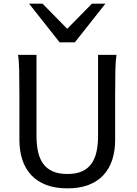

<svg xmlns="http://www.w3.org/2000/svg" viewBox="-20 -1011 743 1043"><path d="M612.8 -712.9Q607.9 -683.6 606.7 -630.1Q605.5 -576.7 605.5 -500.5V-251.5Q605.5 -191.9 589.8 -143.3Q574.2 -94.7 542.2 -60.1Q510.3 -25.4 461.4 -6.6Q412.6 12.2 346.7 12.2Q279.8 12.2 230.7 -6.6Q181.6 -25.4 149.4 -60.1Q117.2 -94.7 101.3 -143.3Q85.4 -191.9 85.4 -251.5V-500.5Q85.4 -572.8 84.2 -628.2Q83 -683.6 78.1 -712.9H178.2V-273.4Q178.2 -225.6 186.5 -187.3Q194.8 -148.9 214.4 -121.8Q233.9 -94.7 266.1 -80.3Q298.3 -65.9 346.7 -65.9Q394 -65.9 425.8 -80.3Q457.5 -94.7 476.8 -121.8Q496.1 -148.9 504.4 -187.3Q512.7 -225.6 512.7 -273.4V-712.9ZM210.9 -991.2 345.2 -854.5 479.5 -991.2H552.7L386.7 -781.2H303.7L137.7 -991.2Z"/></svg>

Font: Andika FrenchTight
Style: Regular
Weight: 400
Designer: Victor Gaultney, Annie Olsen, Julie Remington, Don Collingsworth, Eric Hays, Becca Hirsbrunner
Foundry: SIL International
Version: Version 5.000 ; Dig1 Dig4Opn Dig7 LnSpcTght